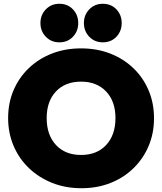

<svg xmlns="http://www.w3.org/2000/svg" viewBox="-20 -982 858 1016"><path d="M411 14Q327 14 256.5 -14Q186 -42 133.5 -92Q81 -142 52 -210Q23 -278 23 -357Q23 -437 51.5 -504Q80 -571 132 -621Q184 -671 254.5 -698.5Q325 -726 409 -726Q493 -726 563.5 -698.5Q634 -671 686 -621Q738 -571 766.5 -503.5Q795 -436 795 -356Q795 -277 766.5 -209.5Q738 -142 686 -91.5Q634 -41 564 -13.5Q494 14 411 14ZM409 -162Q493 -162 542 -215Q591 -268 591 -357Q591 -446 541.5 -498Q492 -550 409 -550Q325 -550 276 -498Q227 -446 227 -357Q227 -268 276 -215Q325 -162 409 -162ZM294 -758Q251 -758 222.5 -787.5Q194 -817 194 -860Q194 -903 222.5 -932.5Q251 -962 294 -962Q338 -962 366 -932.5Q394 -903 394 -860Q394 -817 366 -787.5Q338 -758 294 -758ZM524 -758Q481 -758 452.5 -787.5Q424 -817 424 -860Q424 -903 452.5 -932.5Q481 -962 524 -962Q568 -962 596 -932.5Q624 -903 624 -860Q624 -817 596 -787.5Q568 -758 524 -758Z"/></svg>

Font: Outfit Black
Style: Regular
Weight: 900
Designer: Rodrigo Fuenzalida
Foundry: fragTYPE
Version: Version 1.100; ttfautohint (v1.8.4.7-5d5b)